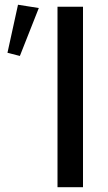

<svg xmlns="http://www.w3.org/2000/svg" viewBox="-20 -782 450 802"><path d="M326.7 0V-753.9H220.2V0ZM63 -548.3 142.1 -748.5 55.2 -762.2 11.2 -561.5Z"/></svg>

Font: Winston
Style: Regular
Weight: 400
Designer: Vernon Adams, Kim Jin-seong, David Berlow, Cristiano Sobral
Foundry: The Winston Project Authors
Version: Version 3.004